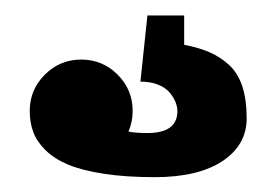

<svg xmlns="http://www.w3.org/2000/svg" viewBox="-20 -40 366 255"><path d="M150.6 134.8Q160.4 136.7 175.8 136.7Q215.6 136.7 215.6 107.4Q215.6 101.8 213.1 95.6Q210.7 89.4 205.4 83Q200.2 76.7 190.1 72.5Q179.9 68.4 166.5 68.4L175.8 -19.5H224.6V19.5Q244.6 23.4 258.4 29.4Q272.2 35.4 284.1 46.1Q295.9 56.9 301.8 74.6Q307.6 92.3 307.6 117.2Q307.6 152.6 275.4 174Q243.2 195.3 185.5 195.3Q147.2 195.3 118 190.8Q88.9 186.3 70.4 178.6Q52 170.9 40.4 159.4Q28.8 147.9 24.2 135.4Q19.5 122.8 19.5 107.4Q19.5 79.1 39.6 59.1Q59.6 39.1 87.9 39.1Q116.2 39.1 136.2 59.1Q156.2 79.1 156.2 107.4Q156.2 121.8 150.6 134.8Z"/></svg>

Font: Orelega One
Style: Regular
Weight: 400
Version: Version 1.1 ; ttfautohint (v1.8.3)